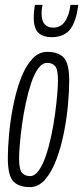

<svg xmlns="http://www.w3.org/2000/svg" viewBox="-20 -755 340 785"><path d="M102 10Q56 10 34 -14Q12 -38 12 -109Q12 -150 17 -205.5Q22 -261 33.5 -320Q45 -379 63.5 -429.5Q82 -480 109.5 -511.5Q137 -543 173 -543Q219 -543 241 -519Q263 -495 263 -425Q263 -384 258 -328Q253 -272 241.5 -213.5Q230 -155 211 -104Q192 -53 165 -21.5Q138 10 102 10ZM103 -35Q122 -35 138.5 -58Q155 -81 167.5 -118Q180 -155 189.5 -199.5Q199 -244 205 -288.5Q211 -333 214 -369Q217 -405 217 -426Q217 -472 205 -485Q193 -498 173 -498Q153 -498 136.5 -475.5Q120 -453 107.5 -415.5Q95 -378 85.5 -333.5Q76 -289 70 -245Q64 -201 61 -164.5Q58 -128 58 -108Q58 -62 70 -48.5Q82 -35 103 -35ZM191 -603Q156 -603 137 -621Q118 -639 118 -682Q118 -711 123 -735H154Q150 -720 150 -700Q150 -642 198 -642Q228 -642 245.5 -667Q263 -692 268 -735H300Q291 -664 265.5 -633.5Q240 -603 191 -603Z"/></svg>

Font: Georama ExtraCondensed Light
Style: Italic
Weight: 300
Width: 2
Italic angle: -9°
Designer: Jean-Baptiste Levee
Foundry: Production Type
Version: Version 1.000